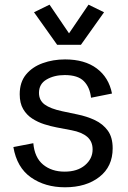

<svg xmlns="http://www.w3.org/2000/svg" viewBox="-20 -795 553 827"><path d="M259.8 11.7Q174.3 11.7 113.5 -30.8Q52.7 -73.2 37.6 -161.6L123.5 -178.2Q128.9 -116.2 165.8 -85.9Q202.6 -55.7 258.3 -55.7Q313.5 -55.7 346.2 -83.5Q378.9 -111.3 378.9 -151.4Q378.9 -185.5 355.7 -205.6Q332.5 -225.6 288.6 -233.9L224.6 -246.1Q198.7 -251 170.9 -259.8Q143.1 -268.6 118.9 -284.2Q94.7 -299.8 79.8 -325.2Q64.9 -350.6 64.9 -389.2Q64.9 -440.9 92 -473.9Q119.1 -506.8 163.8 -522.9Q208.5 -539.1 260.3 -539.1Q344.7 -539.1 396.7 -500.2Q448.7 -461.4 462.4 -392.1L372.1 -374Q367.2 -418.9 341.3 -445.3Q315.4 -471.7 258.8 -471.7Q213.4 -471.7 180.7 -452.6Q147.9 -433.6 147.9 -395Q147.9 -362.8 172.6 -344.7Q197.3 -326.7 248 -315.9L313 -302.2Q354 -293.9 388.7 -277.6Q423.3 -261.2 444.3 -232.4Q465.3 -203.6 465.3 -156.2Q465.3 -77.6 408.2 -33Q351.1 11.7 259.8 11.7ZM193.4 -774.9 277.3 -651.4 361.3 -774.9 428.2 -742.2 328.6 -602.1H226.1L126.5 -742.2Z"/></svg>

Font: Schibsted Grotesk
Style: Regular
Weight: 400
Designer: Bakken & Baeck AS, Henrik Kongsvoll
Foundry: Schibsted ASA
Version: Version 1.100; ttfautohint (v1.8.4.7-5d5b);gftools[0.9.25]